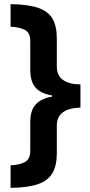

<svg xmlns="http://www.w3.org/2000/svg" viewBox="-20 -741 435 926"><path d="M31 56Q72 55 99 41Q126 27 126 -13V-154Q126 -208 152 -237Q178 -266 231 -275V-281Q178 -289 152 -318Q126 -347 126 -404V-543Q126 -585 97.5 -598Q69 -611 31 -612V-721Q114 -720 163 -703.5Q212 -687 233 -651Q254 -615 254 -557V-422Q254 -376 284.5 -355Q315 -334 368 -334V-222Q316 -221 285 -200.5Q254 -180 254 -134V0Q254 57 233 93.5Q212 130 163.5 147Q115 164 31 165Z"/></svg>

Font: Noto Sans Khmer UI SemiCondensed
Style: Bold
Weight: 700
Width: 4
Designer: Danh Hong and the Monotype Design Team
Foundry: Monotype Imaging Inc.
Version: Version 2.002; ttfautohint (v1.8.4.7-5d5b)